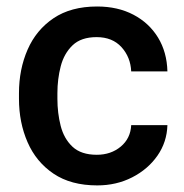

<svg xmlns="http://www.w3.org/2000/svg" viewBox="-20 -558 562 588"><path d="M276.4 -84Q319.8 -84 349.9 -109.1Q379.9 -134.3 381.8 -174.8H492.7Q491.2 -123 462.2 -81.3Q433.1 -39.6 384.8 -14.9Q336.4 9.8 277.8 9.8Q197.3 9.8 144 -26.1Q90.8 -62 64.5 -122.3Q38.1 -182.6 38.1 -255.4V-272.5Q38.1 -345.7 64.5 -406Q90.8 -466.3 144 -502.2Q197.3 -538.1 277.3 -538.1Q340.8 -538.1 388.7 -512.9Q436.5 -487.8 463.9 -443.1Q491.2 -398.4 492.7 -339.4H381.8Q379.9 -382.8 352.1 -413.6Q324.2 -444.3 275.9 -444.3Q228.5 -444.3 202.4 -419.4Q176.3 -394.5 166 -355.2Q155.8 -315.9 155.8 -272.5V-255.4Q155.8 -211.9 165.8 -172.6Q175.8 -133.3 202.1 -108.6Q228.5 -84 276.4 -84Z"/></svg>

Font: Vazirmatn RD UI Medium
Style: Regular
Weight: 500
Designer: Saber Rastikerdar
Foundry: Saber Rastikerdar
Version: Version 33.003